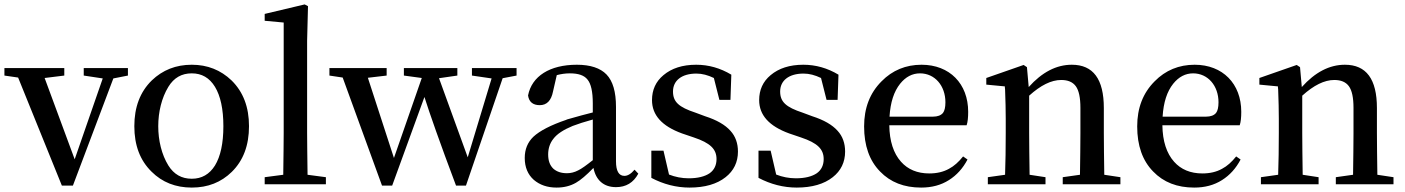

<svg xmlns="http://www.w3.org/2000/svg" viewBox="-24 -834 6358 869"><path d="M306 6 489 -479 555 -492V-526H355V-492L441 -479L314 -113L178 -481L267 -492V-526H-4V-492L58 -483L256 6Z M844 15C917 15 977 -9 1025 -56C1077 -107 1103 -176 1103 -263C1103 -349 1077 -418 1024 -470C975 -517 915 -541 844 -541C772 -541 712 -517 663 -470C610 -418 584 -349 584 -263C584 -176 610 -108 662 -57C710 -9 771 15 844 15ZM844 -25C798 -25 763 -45 738 -85C677 -184 677 -341 738 -441C763 -482 798 -502 844 -502C889 -502 924 -482 949 -441C974 -400 987 -340 987 -263C987 -185 974 -126 949 -85C924 -45 889 -25 844 -25Z M1451 0V-32L1368 -43C1367 -126 1366 -189 1366 -232V-649L1370 -806L1355 -814L1174 -771V-740L1260 -732V-232C1260 -189 1259 -126 1258 -43L1174 -32V0Z M1751 6 1897 -395C1920 -322 1967 -188 2040 6H2085L2251 -480L2314 -492V-526H2112V-492L2201 -479L2093 -122L1963 -480L2046 -492V-526H1804V-492L1885 -481L1759 -119L1641 -482L1726 -492V-526H1467V-492L1527 -483L1705 6Z M2495 15C2528 15 2557 8 2583 -7C2604 -19 2630 -41 2662 -74C2673 -19 2708 13 2764 13C2809 13 2843 -7 2865 -48L2848 -66C2832 -47 2817 -38 2802 -38C2777 -38 2764 -60 2764 -104V-350C2764 -418 2750 -467 2721 -497C2693 -526 2648 -541 2587 -541C2464 -541 2383 -489 2366 -402C2370 -373 2388 -358 2419 -358C2451 -358 2471 -379 2479 -420L2496 -494C2515 -499 2535 -502 2555 -502C2594 -502 2620 -493 2635 -474C2651 -455 2659 -419 2659 -366V-325C2632 -318 2592 -308 2541 -293L2540 -292C2469 -268 2419 -242 2390 -215C2364 -190 2351 -158 2351 -119C2351 -77 2365 -44 2392 -20C2419 3 2453 15 2495 15ZM2542 -50C2516 -50 2496 -57 2481 -70C2465 -85 2457 -106 2457 -135C2457 -162 2465 -186 2480 -205C2497 -228 2527 -247 2568 -264C2592 -273 2622 -283 2659 -293V-109C2630 -86 2608 -70 2593 -63C2576 -54 2559 -50 2542 -50Z M3097 15C3166 15 3221 -1 3260 -32C3297 -61 3316 -100 3316 -148C3316 -185 3305 -217 3282 -242C3258 -269 3220 -291 3167 -308L3124 -324C3048 -349 3022 -373 3022 -420C3022 -469 3061 -501 3128 -501C3154 -501 3180 -494 3207 -481L3232 -382H3282L3286 -496C3236 -526 3183 -541 3127 -541C3065 -541 3016 -525 2979 -494C2944 -465 2927 -427 2927 -381C2927 -313 2972 -263 3063 -230L3116 -212C3191 -187 3219 -159 3219 -114C3219 -87 3209 -65 3188 -50C3166 -35 3134 -27 3093 -27C3062 -27 3032 -33 3004 -44L2979 -152H2924V-29C2979 0 3037 15 3097 15Z M3582 15C3651 15 3706 -1 3745 -32C3782 -61 3801 -100 3801 -148C3801 -185 3790 -217 3767 -242C3743 -269 3705 -291 3652 -308L3609 -324C3533 -349 3507 -373 3507 -420C3507 -469 3546 -501 3613 -501C3639 -501 3665 -494 3692 -481L3717 -382H3767L3771 -496C3721 -526 3668 -541 3612 -541C3550 -541 3501 -525 3464 -494C3429 -465 3412 -427 3412 -381C3412 -313 3457 -263 3548 -230L3601 -212C3676 -187 3704 -159 3704 -114C3704 -87 3694 -65 3673 -50C3651 -35 3619 -27 3578 -27C3547 -27 3517 -33 3489 -44L3464 -152H3409V-29C3464 0 3522 15 3582 15Z M4145 15C4193 15 4235 4 4271 -19C4306 -41 4334 -72 4355 -112L4335 -126C4315 -101 4294 -82 4271 -70C4246 -56 4216 -49 4182 -49C4128 -49 4085 -67 4054 -102C4020 -140 4002 -195 4001 -267H4351C4356 -282 4358 -302 4358 -328C4358 -455 4274 -541 4147 -541C4076 -541 4015 -516 3966 -466C3913 -413 3887 -345 3887 -262C3887 -175 3911 -107 3959 -58C4006 -9 4068 15 4145 15ZM4002 -306C4006 -371 4022 -420 4050 -455C4075 -486 4105 -502 4140 -502C4207 -502 4255 -446 4255 -371C4255 -348 4251 -332 4244 -323C4235 -312 4220 -306 4198 -306Z M4708 0V-32L4636 -43C4635 -118 4634 -181 4634 -232V-401C4686 -448 4734 -472 4779 -472C4809 -472 4831 -463 4845 -444C4859 -425 4866 -392 4866 -346V-232C4866 -181 4865 -118 4864 -43L4786 -32V0H5047V-32L4974 -43C4973 -118 4972 -181 4972 -232V-345C4972 -476 4924 -541 4827 -541C4757 -541 4692 -507 4632 -440L4624 -530L4609 -540L4440 -481V-451L4524 -443C4524 -440 4524 -435 4525 -429C4527 -378 4528 -334 4528 -296V-232C4528 -163 4527 -100 4525 -43L4447 -32V0Z M5381 15C5429 15 5471 4 5507 -19C5542 -41 5570 -72 5591 -112L5571 -126C5551 -101 5530 -82 5507 -70C5482 -56 5452 -49 5418 -49C5364 -49 5321 -67 5290 -102C5256 -140 5238 -195 5237 -267H5587C5592 -282 5594 -302 5594 -328C5594 -455 5510 -541 5383 -541C5312 -541 5251 -516 5202 -466C5149 -413 5123 -345 5123 -262C5123 -175 5147 -107 5195 -58C5242 -9 5304 15 5381 15ZM5238 -306C5242 -371 5258 -420 5286 -455C5311 -486 5341 -502 5376 -502C5443 -502 5491 -446 5491 -371C5491 -348 5487 -332 5480 -323C5471 -312 5456 -306 5434 -306Z M5944 0V-32L5872 -43C5871 -118 5870 -181 5870 -232V-401C5922 -448 5970 -472 6015 -472C6045 -472 6067 -463 6081 -444C6095 -425 6102 -392 6102 -346V-232C6102 -181 6101 -118 6100 -43L6022 -32V0H6283V-32L6210 -43C6209 -118 6208 -181 6208 -232V-345C6208 -476 6160 -541 6063 -541C5993 -541 5928 -507 5868 -440L5860 -530L5845 -540L5676 -481V-451L5760 -443C5760 -440 5760 -435 5761 -429C5763 -378 5764 -334 5764 -296V-232C5764 -163 5763 -100 5761 -43L5683 -32V0Z"/></svg>

Font: AllPunType SemiBold
Style: Regular
Weight: 600
Version: 1.0